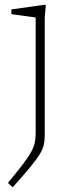

<svg xmlns="http://www.w3.org/2000/svg" viewBox="-20 -542 304 794"><path d="M127.5 -469.5Q122 -470.5 103.8 -473Q85.5 -475.5 64 -478.5Q42.5 -481.5 27 -483.5V-503L161 -522H169.5L165 -469V19Q165 40.5 160.8 58.5Q156.5 76.5 143 98Q129.5 119.5 103.2 151.2Q77 183 32.5 232.5L12.5 214.5Q50.5 169 73.2 139.2Q96 109.5 107.8 88.2Q119.5 67 123.5 49.2Q127.5 31.5 127.5 10Z"/></svg>

Font: Newsreader Caption ExtraLight
Style: Regular
Weight: 275
Designer: Hugues Gentile
Foundry: Production Type
Version: Version 1.001